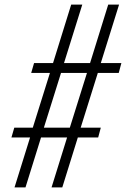

<svg xmlns="http://www.w3.org/2000/svg" viewBox="-20 -820 581 840"><path d="M43.5 0 111.5 -218.5H30L42.5 -261.5H123.5L198.5 -501H116.5L129 -544H212L291.5 -800H340L260 -544H374L453.5 -800H501L421 -544H511L499.5 -501H408L333 -261.5H421L409.5 -218.5H320.5L252.5 0H205.5L273.5 -218.5H159.5L91.5 0ZM172 -261.5H285.5L360.5 -501H247Z"/></svg>

Font: Big Shoulders Text Thin ExtraLight
Style: Regular
Weight: 250
Version: Version 2.002